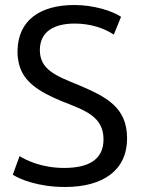

<svg xmlns="http://www.w3.org/2000/svg" viewBox="-20 -729 565 766"><path d="M236 -59C336 -59 393 -94 393 -173C393 -265 318 -289 227 -325C135 -363 74 -402 56 -473C52 -490 49 -508 50 -529C53 -646 137 -709 277 -709C353 -709 427 -686 463 -662L434 -591C395 -617 340 -635 278 -635C197 -635 139 -604 139 -529C139 -451 204 -426 293 -390C403 -343 487 -302 487 -177C487 -50 392 17 239 17C132 17 59 -14 31 -32L58 -106C86 -89 147 -59 236 -59Z"/></svg>

Font: Repo Regular
Style: Regular
Weight: 400
Designer: Stefan Peev
Foundry: Context Ltd
Version: Version 1.502